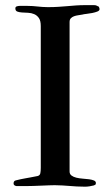

<svg xmlns="http://www.w3.org/2000/svg" viewBox="-20 -722 430 745"><path d="M138.2 -70.8V-621.1Q138.2 -641.6 130.9 -652.1Q123.5 -662.6 112.5 -667.2Q101.6 -671.9 88.9 -672.4Q76.2 -672.9 65.2 -673.6Q54.2 -674.3 46.9 -677.2Q39.6 -680.2 39.6 -689.5Q39.6 -695.8 45.7 -697.5Q51.8 -699.2 57.1 -699.2H84.5Q96.7 -699.2 106.7 -698.5Q116.7 -697.8 125.7 -696.8Q134.8 -695.8 144.3 -695.1Q153.8 -694.3 165.5 -694.3Q189.5 -694.3 207.5 -695.6Q225.6 -696.8 242.2 -698.2Q258.8 -699.7 275.4 -700.9Q292 -702.1 312.5 -702.1H345.2Q352.1 -702.1 356.4 -699.5Q360.8 -696.8 363.3 -696.3Q365.2 -690.9 365.7 -690.4Q366.2 -689.9 366.2 -686Q366.2 -680.7 357.7 -677.2Q349.1 -673.8 338.1 -671.6Q327.1 -669.4 315.9 -668.2Q304.7 -667 299.8 -665.5Q292 -664.1 283.2 -662.8Q274.4 -661.6 267.1 -658.9Q259.8 -656.2 254.9 -651.1Q250 -646 250 -636.7V-56.6Q250 -46.4 257.6 -40.8Q265.1 -35.2 276.4 -32.5Q287.6 -29.8 301 -28.8Q314.5 -27.8 325.7 -26.4Q336.9 -24.9 344.5 -21.7Q352.1 -18.6 352.1 -11.7Q352.1 -6.3 349.1 -4.9Q346.2 -3.4 343.8 -2.4Q336.9 -0.5 327.1 1Q317.4 2.4 310.1 2.4Q292.5 2.4 277.8 1.5Q263.2 0.5 249.5 -0.5Q235.8 -1.5 222.2 -2.4Q208.5 -3.4 192.4 -3.4Q184.6 -3.4 170.7 -2.9Q156.7 -2.4 140.9 -1.7Q125 -1 109.4 -0.5Q93.8 0 82.5 0H43.9Q41.5 0 37.1 -2.4Q32.7 -4.9 32.7 -10.3Q32.7 -20 41 -22Q51.8 -24.9 60.3 -26.6Q68.8 -28.3 78.1 -30Q87.4 -31.7 98.6 -33.7Q109.9 -35.6 126.5 -39.1Q134.8 -41.5 136.5 -49.8Q138.2 -58.1 138.2 -70.8Z"/></svg>

Font: IM FELL French Canon
Style: Regular
Weight: 400
Designer: Igino Marini
Foundry: Igino Marini,
Version: 3.00